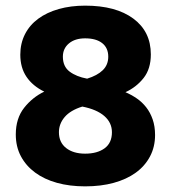

<svg xmlns="http://www.w3.org/2000/svg" viewBox="-20 -644 602 681"><path d="M36 -167Q36 -224 65.5 -261.5Q95 -299 137 -319Q96 -339 74 -371.5Q52 -404 52 -450Q52 -490 68.5 -522.5Q85 -555 115.5 -577.5Q146 -600 188.5 -612Q231 -624 282 -624Q391 -624 453 -578Q515 -532 515 -451Q515 -400 489.5 -367.5Q464 -335 425 -317Q446 -308 465 -295Q484 -282 498.5 -263.5Q513 -245 521.5 -220.5Q530 -196 530 -165Q530 -123 512 -89Q494 -55 461.5 -31.5Q429 -8 383.5 4.5Q338 17 282 17Q227 17 182 4.5Q137 -8 104.5 -32Q72 -56 54 -90Q36 -124 36 -167ZM377 -175Q377 -209 350 -232.5Q323 -256 272 -266Q230 -253 209.5 -229Q189 -205 189 -175Q189 -139 214.5 -119Q240 -99 282 -99Q325 -99 351 -118Q377 -137 377 -175ZM203 -443Q203 -408 227 -390Q251 -372 289 -365Q325 -376 344.5 -395Q364 -414 364 -443Q364 -474 342.5 -491Q321 -508 282 -508Q246 -508 224.5 -490Q203 -472 203 -443Z"/></svg>

Font: Baloo Paaji 2
Style: Bold
Weight: 700
Designer: Shuchita Grover, Noopur Datye and Ek Type
Foundry: Ek Type
Version: Version 1.640;hotconv 1.0.111;makeotfexe 2.5.65597; ttfautoh